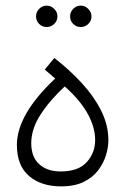

<svg xmlns="http://www.w3.org/2000/svg" viewBox="-20 -662 445 682"><path d="M197 0Q126 0 83 -37Q40 -74 40 -147Q40 -255 176 -383L139 -415L173 -456Q226 -415 269.5 -368Q313 -321 339 -269.5Q365 -218 365 -164Q365 -139 356.5 -111Q348 -83 329 -57.5Q310 -32 277.5 -16Q245 0 197 0ZM196 -53Q258 -53 288 -86Q318 -119 318 -165Q318 -209 292 -257Q266 -305 210 -355Q157 -306 124 -255Q91 -204 91 -153Q91 -105 119 -79Q147 -53 196 -53ZM267 -566Q251 -566 240 -577Q229 -588 229 -604Q229 -619 240 -630.5Q251 -642 267 -642Q282 -642 293.5 -630.5Q305 -619 305 -604Q305 -588 293.5 -577Q282 -566 267 -566ZM146 -566Q130 -566 119 -577Q108 -588 108 -604Q108 -619 119 -630.5Q130 -642 146 -642Q161 -642 172.5 -630.5Q184 -619 184 -604Q184 -588 172.5 -577Q161 -566 146 -566Z"/></svg>

Font: Noto Sans Arabic UI Lt
Style: Regular
Weight: 300
Designer: Monotype Design Team, Nadine Chahine and Nizar Qandah
Foundry: Monotype Imaging Inc.
Version: Version 2.010; ttfautohint (v1.8.4.7-5d5b)